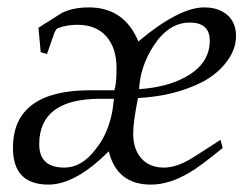

<svg xmlns="http://www.w3.org/2000/svg" viewBox="-20 -488 665 519"><path d="M618 -390Q618 -351 587 -314Q560 -282 520 -263Q448 -228 353 -223Q340 -158 340 -127Q340 -85 362 -60Q384 -35 423 -35Q455 -35 493 -57Q494 -57 556 -97L576 -110L582 -88Q518 -36 493 -22Q438 11 388 11Q296 11 274 -79Q184 11 111 11Q15 11 15 -88Q15 -244 224 -244H289Q295 -260 295 -304Q295 -358 267.5 -389.5Q240 -421 189 -421Q161 -421 137 -412Q132 -411 127 -399L107 -342L90 -347L84 -413L147 -453Q178 -468 220 -468Q316 -468 354 -376Q464 -468 532 -468Q571 -468 594.5 -447.5Q618 -427 618 -390ZM547 -378Q547 -427 493 -427Q436 -427 395 -364Q359 -308 356 -247Q430 -252 480 -279Q547 -315 547 -378ZM288 -221H251Q86 -221 86 -98Q86 -35 154 -35Q201 -35 238 -84Q269 -122 281 -175Q285 -191 288 -221Z"/></svg>

Font: GFS Didot
Style: Italic
Weight: 400
Italic angle: -12°
Designer: Takis Katsoulidis and George D. Matthiopoulos
Foundry: George Matthiopoulos and Takis Katsoulidis
Version: Version 1.0